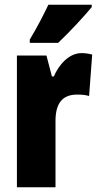

<svg xmlns="http://www.w3.org/2000/svg" viewBox="-20 -786 415 806"><path d="M365 -756V-766H183C162 -722 137 -673 105 -620V-606H224C274 -653 337 -722 365 -756ZM322 -563C267 -563 225 -510 206 -465H198L175 -553H51V0H213V-278C213 -350 240 -389 304 -389C325 -389 341 -387 354 -383L367 -557C347 -562 335 -563 322 -563Z"/></svg>

Font: Noto Sans Arabic ExtCond Blk
Style: Regular
Weight: 900
Width: 2
Designer: Monotype Design Team, Nadine Chahine, Nizar Qandah and Khaled Hosny
Foundry: Monotype Imaging Inc.
Version: Version 2.012